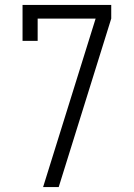

<svg xmlns="http://www.w3.org/2000/svg" viewBox="-20 -755 540 775"><path d="M154 0 366 -680H132V-590H71V-735H429V-680L217 0Z"/></svg>

Font: Iosevka Slab Light
Style: Regular
Weight: 300
Monospace: yes
Designer: Belleve Invis
Foundry: Belleve Invis
Version: Version 11.1.0; ttfautohint (v1.8.3)